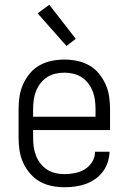

<svg xmlns="http://www.w3.org/2000/svg" viewBox="-20 -778 540 806"><path d="M250 8Q223 8 196.5 2.5Q170 -3 147 -16Q124 -29 106 -50Q88 -71 77 -95.5Q66 -120 62 -146.5Q58 -173 58 -200V-320Q58 -347 62 -373.5Q66 -400 77 -424.5Q88 -449 105.5 -470Q123 -491 146.5 -504Q170 -517 196.5 -522.5Q223 -528 250 -528Q277 -528 303.5 -522.5Q330 -517 353.5 -504Q377 -491 394.5 -470Q412 -449 423 -424.5Q434 -400 438 -373.5Q442 -347 442 -320V-232H119V-200Q119 -181 121.5 -162Q124 -143 131 -125Q138 -107 149.5 -92Q161 -77 177 -66.5Q193 -56 212 -51.5Q231 -47 250 -47Q272 -47 294.5 -51.5Q317 -56 336 -67.5Q355 -79 367 -98.5Q379 -118 379 -141H440Q439 -118 432 -96.5Q425 -75 411.5 -57Q398 -39 379 -26Q360 -13 339 -5.5Q318 2 295.5 5Q273 8 250 8ZM119 -288H381V-320Q381 -339 378.5 -358Q376 -377 369 -395Q362 -413 350.5 -428Q339 -443 323 -453.5Q307 -464 288 -468.5Q269 -473 250 -473Q231 -473 212 -468.5Q193 -464 177 -453.5Q161 -443 149.5 -428Q138 -413 131 -395Q124 -377 121.5 -358Q119 -339 119 -320ZM259 -585 138 -722 187 -758 298 -615Z"/></svg>

Font: Iosevka Fixed SS04 Light
Style: Regular
Weight: 300
Monospace: yes
Designer: Belleve Invis
Foundry: Belleve Invis
Version: Version 32.5.0